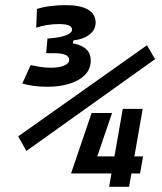

<svg xmlns="http://www.w3.org/2000/svg" viewBox="-20 -723 626 743"><path d="M82 -138.7 50.3 -195.3 548.8 -547.9 580.1 -494.1ZM164.6 -387.2Q134.8 -387.2 110.1 -390.6Q85.4 -394 66.4 -399.9L98.6 -471.2Q113.3 -468.3 132.6 -464.6Q151.9 -460.9 176.8 -460.9Q208 -460.9 227.8 -469Q247.6 -477.1 247.6 -491.7Q247.6 -517.1 189.9 -517.1H158.7L167 -564L250 -556.6Q287.1 -553.2 309.1 -536.4Q331.1 -519.5 331.1 -489.7Q331.1 -454.6 307.6 -431.9Q284.2 -409.2 246.1 -398.2Q208 -387.2 164.6 -387.2ZM158.7 -517.1 163.6 -573.7Q197.8 -576.2 218.5 -581.3Q239.3 -586.4 249 -593.3Q258.8 -600.1 258.8 -608.4Q258.8 -629.9 208.5 -629.9Q161.1 -629.9 120.1 -615.7L123 -688.5Q148.4 -696.3 176.8 -699.7Q205.1 -703.1 235.8 -703.1Q291 -703.1 320.6 -685.8Q350.1 -668.5 350.1 -635.7Q350.1 -607.4 325.7 -588.9Q301.3 -570.3 264.2 -566.9L257.8 -531.7ZM402.3 0 455.1 -301.8H532.2L479.5 0ZM254.4 -51.8 296.9 -117.7H427.7L416 -51.8ZM254.9 -51.8 334.5 -285.6H413.6L334 -51.8ZM483.4 -51.8 495.1 -117.7H533.7L522 -51.8Z"/></svg>

Font: Cascadia Code PL
Style: Italic
Weight: 400
Italic angle: -10°
Monospace: yes
Designer: Aaron Bell
Foundry: Saja Typeworks
Version: Version 2404.023